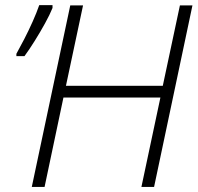

<svg xmlns="http://www.w3.org/2000/svg" viewBox="-20 -735 779 755"><path d="M105 0 256.3 -713.9H306.6L239.3 -397.5H620.1L687.5 -713.9H736.8L585.9 0H536.1L610.8 -351.6H229.5L155.3 0ZM44.4 -514.2V-523.4Q58.6 -548.8 75.7 -582Q92.8 -615.2 108.4 -650.1Q124 -685.1 134.3 -714.8H186.5V-703.6Q175.8 -677.2 157 -643.1Q138.2 -608.9 116.7 -574.5Q95.2 -540 76.2 -514.2Z"/></svg>

Font: Open Sans Light
Style: Italic
Weight: 300
Italic angle: -12°
Designer: Monotype Design Team
Foundry: Monotype Imaging Inc.
Version: Version 3.003; ttfautohint (v1.8.4)